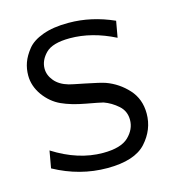

<svg xmlns="http://www.w3.org/2000/svg" viewBox="-81 -553 565 629"><g transform="rotate(-15 201.0 -238.5)"><path d="M28.8 -39.1 39.1 -97.2Q123 -43.9 207 -43.9Q268.1 -43.9 293.9 -69.1Q319.8 -94.2 319.8 -126Q319.8 -155.8 298.3 -174.8Q276.9 -193.8 251 -203.1Q239.7 -206.1 192.9 -214.6Q146 -223.1 113.5 -238Q81.1 -252.9 58.1 -284.2Q35.2 -316.4 35.2 -352.1Q35.2 -375 42.5 -395.5Q49.8 -416 66.9 -437.5Q84 -459 119.4 -471.9Q154.8 -484.9 205.1 -484.9H208Q284.2 -484.9 359.9 -451.2L350.1 -396Q272.9 -435.1 198.2 -435.1Q139.2 -435.1 116 -411.6Q92.8 -388.2 92.8 -359.9Q92.8 -337.9 108.9 -318.4Q125 -298.8 155.8 -290Q161.6 -288.1 209.7 -278.6Q257.8 -269 274.9 -263.2Q316.9 -248 347.4 -214.6Q377.9 -181.2 377.9 -131.8Q377.9 -77.6 339.4 -34.9Q300.8 7.8 207.8 7.8Q114.7 7.8 28.8 -39.1Z"/></g></svg>

Font: CMU Bright
Style: Roman
Weight: 500
Version: Version 0.7.0